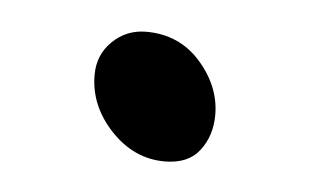

<svg xmlns="http://www.w3.org/2000/svg" viewBox="-27 -372 313 194"><g transform="rotate(5 129.5 -274.5)"><path d="M145 -210Q113.8 -210 90.3 -234.9Q66.9 -259.8 66.9 -291Q66.9 -311.5 81.1 -325.2Q95.2 -338.9 115.2 -338.9Q148.9 -338.9 170.4 -314.5Q191.9 -290 191.9 -261.2Q191.9 -240.2 180.4 -225.1Q168.9 -210 145 -210Z"/></g></svg>

Font: Shantell Sans Irregular Bouncy
Style: Regular
Weight: 300
Designer: Stephen Nixon, Anya Danilova, Shantell Martin
Foundry: Arrow Type
Version: Version 1.006;[9816181b4]